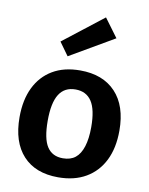

<svg xmlns="http://www.w3.org/2000/svg" viewBox="-92 -903 762 982"><g transform="rotate(10 288.5 -412.0)"><path d="M296 -546Q414 -546 480 -476Q546 -406 546 -277Q546 -187 514 -122.5Q482 -58 422 -23Q362 12 278 12Q160 12 95.5 -58Q31 -128 31 -257Q31 -347 62.5 -411.5Q94 -476 153 -511Q212 -546 296 -546ZM289 -446Q232 -446 204 -401.5Q176 -357 176 -264Q176 -171 203 -129.5Q230 -88 285 -88Q325 -88 350 -108Q375 -128 388 -169Q401 -210 401 -270Q401 -361 373 -403.5Q345 -446 289 -446ZM219 -606 170 -674 378 -836 449 -740Z"/></g></svg>

Font: Bitter Thin
Style: Bold
Weight: 700
Version: Version 3.021